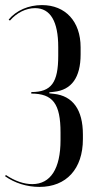

<svg xmlns="http://www.w3.org/2000/svg" viewBox="-36 -728 399 755"><path d="M119 7C225 7 290 -64 290 -181V-199C290 -297 250 -351 176 -359L158 -361V-365L176 -367C245 -374 281 -423 281 -514V-542C281 -644 221 -708 129 -708C76 -708 28 -687 -2 -651L3 -647C30 -678 66 -696 102 -696C162 -696 193 -644 193 -543V-509C193 -403 166 -366 87 -366V-360C172 -360 202 -320 202 -207V-177C202 -65 163 -4 91 -4C58 -4 23 -16 -13 -40L-16 -35C22 -8 70 7 119 7Z"/></svg>

Font: Moniqa SemBd Display
Style: Regular
Weight: 600
Designer: Rajesh Rajput
Foundry: Rajesh Rajput
Version: Version 1.000